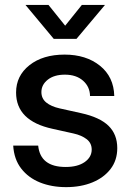

<svg xmlns="http://www.w3.org/2000/svg" viewBox="-20 -749 530 781"><path d="M249 12.2Q189.9 12.2 142.6 -6.8Q95.2 -25.9 66.2 -63.5Q37.1 -101.1 33.7 -156.7H135.3Q144 -69.8 247.1 -69.8Q295.9 -69.8 324.5 -89.8Q353 -109.9 353 -140.6Q353 -167 332.5 -182.9Q312 -198.7 278.8 -206.1L193.4 -225.1Q45.4 -257.3 45.4 -372.6Q45.4 -440.9 99.9 -483.9Q154.3 -526.9 242.7 -526.9Q330.1 -526.9 386.5 -481.7Q442.9 -436.5 444.8 -358.4H346.2Q345.7 -396 317.9 -420.7Q290 -445.3 244.1 -445.3Q200.2 -445.3 174.3 -424.8Q148.4 -404.3 148.4 -374.5Q148.4 -348.1 168.2 -332Q188 -315.9 222.7 -308.1L310.5 -288.6Q385.7 -272 421.4 -237.3Q457 -202.6 457 -146.5Q457 -97.2 429.9 -61.8Q402.8 -26.4 356 -7.1Q309.1 12.2 249 12.2ZM177.2 -729 245.1 -644.5 313 -729H406.7V-728.5L291 -590.8H198.7L84 -728.5V-729Z"/></svg>

Font: Inter Display Medium
Style: Regular
Weight: 500
Designer: Rasmus Andersson
Foundry: rsms
Version: Version 4.001;git-9221beed3